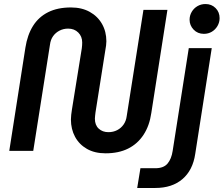

<svg xmlns="http://www.w3.org/2000/svg" viewBox="-20 -749 1110 953"><path d="M504 12Q450 12 411.5 -10Q373 -32 352.5 -70Q332 -108 332 -156Q332 -167 333.5 -179.5Q335 -192 337 -205L386 -509Q387 -516 387.5 -524Q388 -532 388 -538Q388 -568 368.5 -587.5Q349 -607 318 -607Q295 -607 275.5 -597Q256 -587 243.5 -569.5Q231 -552 228 -527L145 0H26L106 -512Q116 -576 144 -620.5Q172 -665 219 -688.5Q266 -712 332 -712Q386 -712 425.5 -690Q465 -668 486.5 -630Q508 -592 508 -544Q508 -534 506.5 -523Q505 -512 503 -501L454 -191Q453 -182 452 -174Q451 -166 451 -160Q451 -128 470 -110.5Q489 -93 518 -93Q542 -93 561.5 -103Q581 -113 593.5 -131Q606 -149 609 -173L692 -700H811L731 -188Q722 -125 692.5 -80Q663 -35 616 -11.5Q569 12 504 12ZM661 184 677 86H751Q792 86 811.5 63Q831 40 837 0L917 -510H1031L949 15Q937 96 885.5 140Q834 184 751 184ZM992 -581Q961 -581 941 -602Q921 -623 921 -651Q921 -672 931.5 -690Q942 -708 960 -718.5Q978 -729 1000 -729Q1030 -729 1050 -709Q1070 -689 1070 -659Q1070 -638 1059.5 -620Q1049 -602 1031.5 -591.5Q1014 -581 992 -581Z"/></svg>

Font: MuseoModerno Medium
Style: Italic
Weight: 500
Italic angle: -9°
Designer: Pablo Cosgaya, Héctor Gatti, Marcela Romero, and the Authors of The MuseoModerno Project.
Foundry: Omnibus-Type Team
Version: Version 1.003